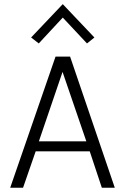

<svg xmlns="http://www.w3.org/2000/svg" viewBox="-20 -884 589 904"><path d="M28 0 241.5 -617.5H310L520.5 0H459.5L402.5 -171.5H148L88.5 0ZM163 -218.5H386.5L274.5 -545.5ZM162.5 -679.5 126.5 -707.5 275.5 -864.5 424.5 -707.5 389.5 -679.5 265.5 -812H285.5Z"/></svg>

Font: Karla Light
Style: Regular
Weight: 300
Designer: Jonathan Pinhorn
Version: Version 2.004;gftools[0.9.33]